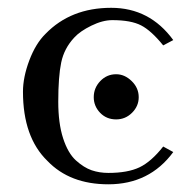

<svg xmlns="http://www.w3.org/2000/svg" viewBox="-20 -462 485 494"><path d="M278.8 -154.8Q253.9 -154.8 237.5 -171.9Q221.2 -189 221.2 -211.9Q221.2 -235.8 238 -253.4Q254.9 -271 278.8 -271Q300.8 -271 318.8 -253.4Q336.9 -235.8 336.9 -211.9Q336.9 -189 319.8 -171.9Q302.7 -154.8 278.8 -154.8ZM129.9 -200.2Q129.9 -145 142.3 -106.4Q154.8 -67.9 175.3 -49.3Q195.8 -30.8 215.8 -23.9Q235.8 -17.1 258.8 -17.1Q308.6 -17.1 338.9 -31.5Q369.1 -45.9 399.9 -85L425.8 -70.8Q364.7 12.2 258.8 12.2Q159.7 12.2 102.1 -47.9Q39.1 -108.9 39.1 -226.1Q39.1 -263.2 55.4 -306.6Q71.8 -350.1 97.2 -375Q162.1 -441.9 266.1 -441.9Q365.2 -441.9 425.8 -358.9L399.9 -345.2Q369.1 -383.3 343 -396.7Q316.9 -410.2 269 -410.2Q244.1 -410.2 215.1 -396Q186 -381.8 170.9 -365.2Q145 -337.4 137.5 -301.3Q129.9 -265.1 129.9 -200.2Z"/></svg>

Font: Linux Libertine Display
Style: Regular
Weight: 400
Designer: Philipp H. Poll
Foundry: Philipp H. Poll
Version: Version 5.0.9